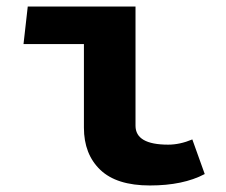

<svg xmlns="http://www.w3.org/2000/svg" viewBox="-20 -551 693 588"><path d="M52 -416 65 -531H395V-166Q395 -108 495 -108Q531 -108 569 -124L607 -18Q541 17 439 17Q337 17 287 -31Q237 -79 237 -160V-416Z"/></svg>

Font: Fix15 Mono
Style: Bold
Weight: 700
Designer: Carrois Corporate & Edenspiekermann AG
Foundry: Carrois Corporate GbR & Edenspiekermann AG
Version: Version 3.206